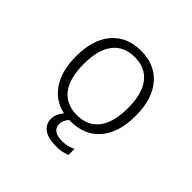

<svg xmlns="http://www.w3.org/2000/svg" viewBox="-221 -981 1442 1442"><g transform="rotate(45 500.0 -260.0)"><path d="M182.6 -365.2Q182.6 -543 267.1 -641.6Q351.6 -740.2 499.5 -740.2Q647.5 -740.2 731.9 -641.6Q816.4 -543 816.4 -364.7Q816.4 -186.5 731.9 -88.4Q647.5 9.8 500 9.8H485.4Q453.1 43.9 453.1 84Q453.1 160.2 563.5 160.2Q618.2 160.2 667 134.8V199.2Q614.3 220.7 556.6 219.7Q466.8 219.7 424.3 187Q381.8 154.3 381.8 101.6Q381.8 48.8 421.9 2Q308.6 -22.5 245.6 -117.7Q182.6 -212.9 182.6 -365.2ZM325.2 -134.8Q385.7 -56.6 499.5 -56.6Q613.3 -56.6 673.8 -134.8Q734.4 -212.9 734.4 -364.7Q734.4 -516.6 673.8 -594.7Q613.3 -672.9 499.5 -672.9Q385.7 -672.9 325.2 -594.7Q264.6 -516.6 264.6 -364.7Q264.6 -212.9 325.2 -134.8Z"/></g></svg>

Font: Gen Shin Gothic Monospace Normal
Style: Regular
Weight: 350
Designer: [Source Han Sans]
Ryoko NISHIZUKA  (kana & ideographs); Paul D. Hunt (Latin, Greek & Cyrillic); Wenlong ZHANG  (bopomofo
Version: Version 1.002.20150607